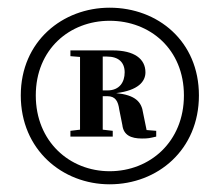

<svg xmlns="http://www.w3.org/2000/svg" viewBox="-20 -829 571 499"><path d="M247 -682H258C288 -682 304 -667 304 -641C304 -616 291 -594 259 -594H247ZM352 -535C348 -565 331 -582 282 -587C339 -594 358 -617 358 -641C358 -676 329 -698 273 -698H163V-683L188 -681V-492L163 -489V-474H273V-489L247 -492V-579H259C280 -579 287 -566 290 -544L298 -504C301 -478 320 -469 349 -469C365 -469 369 -470 386 -474V-489L361 -491ZM265 -384C161 -384 73 -461 73 -581C73 -701 161 -775 265 -775C370 -775 458 -701 458 -581C458 -461 370 -384 265 -384ZM265 -809C143 -809 34 -722 34 -581C34 -440 142 -350 265 -350C390 -350 497 -440 497 -581C497 -722 390 -809 265 -809Z"/></svg>

Font: Noto Serif KR Black
Style: Regular
Weight: 900
Version: Version 1.001;PS 1.001;hotconv 16.6.54;makeotf.lib2.5.65590